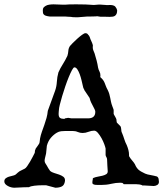

<svg xmlns="http://www.w3.org/2000/svg" viewBox="-36 -854 752 884"><path d="M-16.1 -18.6Q-16.1 -27.8 -10 -32.7Q-3.9 -37.6 4.4 -40.3Q12.7 -43 21.2 -44.7Q29.8 -46.4 35.2 -49.8Q36.6 -50.8 39.1 -53Q41.5 -55.2 44.4 -57.9Q47.4 -60.5 50.3 -62.7Q53.2 -64.9 54.7 -65.9L78.1 -77.6Q82.5 -79.6 89.1 -88.9Q95.7 -98.1 102.3 -109.6Q108.9 -121.1 114.7 -132.1Q120.6 -143.1 123 -148.4Q124 -149.4 124.5 -153.8Q125 -158.2 125 -160.6Q125.5 -162.6 127 -165.8Q128.4 -168.9 128.4 -169.9Q129.4 -170.9 131.8 -174.6Q134.3 -178.2 137.2 -182.1Q140.1 -186 142.3 -189.7Q144.5 -193.4 145 -194.3Q145.5 -194.8 146 -198Q146.5 -201.2 147 -204.8Q147.5 -208.5 147.9 -211.9Q148.4 -215.3 148.4 -216.3Q151.4 -231.9 157 -247.8Q162.6 -263.7 168.2 -279.3Q173.8 -294.9 178.2 -311Q182.6 -327.1 184.1 -343.8L217.8 -436.5Q224.6 -456.1 225.8 -477.8Q227.1 -499.5 232.9 -520.5Q241.2 -539.6 252.9 -557.9Q264.6 -576.2 274.4 -597.2Q277.8 -607.9 278.6 -619.9Q279.3 -631.8 286.1 -642.1Q288.6 -645.5 298.3 -655.3Q308.1 -665 319.3 -675.3Q330.6 -685.5 341.3 -693.4Q352.1 -701.2 356.9 -701.2Q366.2 -701.2 369.6 -694.3Q372.1 -692.4 374.8 -688Q377.4 -683.6 377.4 -682.6Q379.9 -673.8 384.3 -665Q388.7 -656.2 391.6 -646L391.1 -635.3Q391.1 -628.4 394.3 -620.8Q397.5 -613.3 399.4 -608.4Q404.8 -591.3 408.9 -575.2Q413.1 -559.1 415.5 -543Q417.5 -533.2 421.9 -525.1Q426.3 -517.1 426.3 -506.8L425.8 -499Q434.6 -491.2 439 -484.9Q443.4 -478.5 446 -471.9Q448.7 -465.3 451.4 -457.8Q454.1 -450.2 460 -439.5Q464.8 -429.7 467.3 -421.1Q469.7 -412.6 471.4 -403.8Q473.1 -395 475.1 -385.3Q477.1 -375.5 481.4 -364.3Q481.9 -361.8 484.6 -356Q487.3 -350.1 487.3 -348.1V-329.6Q487.3 -328.6 489.3 -325.2Q491.2 -321.8 493.7 -317.6Q496.1 -313.5 498 -309.6Q500 -305.7 500 -304.2Q500 -303.7 500.2 -301.5Q500.5 -299.3 500.7 -296.6Q501 -293.9 501.5 -291.5Q502 -289.1 502.4 -289.1L516.1 -275.4Q519.5 -272.5 520.5 -268.6Q521.5 -264.6 522 -260Q522.5 -255.4 522.9 -250.7Q523.4 -246.1 525.9 -241.7Q531.7 -228 536.1 -213.6Q540.5 -199.2 547.9 -185.1Q552.2 -174.8 555.2 -163.3Q558.1 -151.9 558.1 -141.1V-135.3Q564.5 -124 572.3 -115.2Q580.1 -106.4 585 -98.1Q589.4 -87.4 594.2 -81.1Q599.1 -74.7 603.8 -70.8Q608.4 -66.9 612.8 -64.7Q617.2 -62.5 621.6 -60.1Q632.3 -53.7 643.8 -50.8Q655.3 -47.9 672.9 -44.9L686.5 -41.5Q692.9 -37.6 694.3 -30Q695.8 -22.5 695.8 -17.1Q695.8 -6.8 687.7 -2.2Q679.7 2.4 671.4 2.4L629.9 0H619.6Q617.2 -2 613 -3.2Q608.9 -4.4 604.5 -4.9Q600.1 -5.4 596.4 -5.4Q592.8 -5.4 591.8 -5.9H533.7Q529.8 -11.2 526.6 -12Q523.4 -12.7 517.6 -12.7Q497.6 -12.7 475.8 -7.6Q454.1 -2.4 429.7 -2.4H418.9Q411.1 -2.4 404.1 -2.9Q397 -3.4 391.6 -6.8Q389.2 -8.3 389.2 -15.1L390.1 -22.9Q391.1 -25.4 391.1 -27.3Q391.1 -29.3 391.1 -30.3Q391.1 -33.7 394 -34.7Q402.8 -38.6 414.1 -40.5Q425.3 -42.5 435.5 -44.9Q445.8 -47.4 452.9 -51.8Q460 -56.2 460 -64.9V-65.9Q459.5 -77.1 458.3 -91.6Q457 -106 457 -120.1Q457 -125 453.9 -130.4Q450.7 -135.7 450.2 -140.1V-169.9Q449.2 -176.3 444.1 -190.2Q439 -204.1 431.4 -217.8Q423.8 -231.4 415 -241.9Q406.2 -252.4 397.5 -252.4Q384.8 -252.4 371.3 -247.1Q357.9 -241.7 344.2 -241.7Q332.5 -241.7 322 -246.3Q311.5 -251 297.4 -251H266.1Q255.9 -251 245.4 -249.8Q234.9 -248.5 226.1 -243.2Q210.9 -234.4 198.2 -219.5Q185.5 -204.6 179.7 -182.6L176.3 -148.4Q176.3 -147.5 175.3 -143.6Q174.3 -139.6 173.3 -135.3Q172.4 -130.9 171.4 -127.2Q170.4 -123.5 170.4 -122.6Q170.4 -121.6 169.9 -119.6Q169.4 -117.7 169.4 -115.7Q169.4 -106.9 172.4 -103Q175.3 -99.1 179.7 -91.3Q182.1 -86.9 186.3 -79.6Q190.4 -72.3 194.8 -66.9Q201.7 -61 213.1 -57.6Q224.6 -54.2 235.8 -50.3Q247.1 -46.4 255.1 -40.5Q263.2 -34.7 263.2 -24.4V-21Q260.7 -2 249 4.2Q237.3 10.3 218.8 10.3L176.3 -1H158.7Q149.9 -1 140.6 -0.5Q131.3 0 122.8 1Q114.3 2 107.7 3.7Q101.1 5.4 97.7 7.8Q85.4 7.8 73.5 8.3Q61.5 8.8 52 9.3Q42.5 9.8 36.4 10Q30.3 10.3 29.3 10.3Q22.9 10.3 15.1 8.3Q7.3 6.3 0.2 2.4Q-6.8 -1.5 -11.5 -6.6Q-16.1 -11.7 -16.1 -18.6ZM235.4 -349.6Q234.9 -344.2 234.4 -339.1Q233.9 -334 233.9 -329.6Q233.9 -315.9 240.2 -311.3Q246.6 -306.6 259.8 -306.6Q261.2 -306.6 262.2 -307.6Q262.7 -308.1 263.2 -309.1Q264.2 -309.1 269.8 -310.1Q275.4 -311 277.8 -311.5Q282.2 -311 286.4 -310.1Q290.5 -309.1 293 -309.1H369.6Q402.8 -309.1 402.8 -339.4Q402.8 -343.8 399.7 -350.6Q396.5 -357.4 392.1 -365.5Q387.7 -373.5 383.5 -382.3Q379.4 -391.1 377.4 -399.4Q377.4 -402.8 375 -405.3L352.1 -439.5Q352.1 -441.9 350.3 -444.3Q348.6 -446.8 347.7 -449.2L345.2 -459.5Q342.8 -469.7 339.4 -484.4Q335.9 -499 331.1 -512.2Q326.2 -525.4 320.1 -534.7Q314 -543.9 306.6 -543.9Q302.2 -543.9 295.4 -531.2Q288.6 -518.6 280.5 -499Q272.5 -479.5 264.4 -455.8Q256.3 -432.1 250 -410.6Q243.7 -389.2 239.5 -372.3Q235.4 -355.5 235.4 -349.6ZM161.1 -805.2Q161.1 -814.9 164.1 -818.6Q167 -822.3 173.8 -826.7Q180.7 -831.1 190.7 -832.5Q200.7 -834 210.4 -834Q220.2 -834 230.2 -833.3Q240.2 -832.5 252 -832.5H264.6Q271 -833.5 284.2 -833.7Q297.4 -834 314.5 -834Q328.1 -834 339.1 -833.7Q350.1 -833.5 359.4 -833.3Q368.7 -833 377.2 -832.3Q385.7 -831.5 395 -831.1Q396.5 -831.1 401.4 -831.5Q406.2 -832 407.2 -832Q410.2 -832 413.1 -832.5Q415.5 -832.5 418 -832.8Q420.4 -833 422.4 -833Q423.8 -833 426.3 -832.8Q428.7 -832.5 431.2 -832.5Q434.1 -832 437.5 -832L450.7 -831.1Q453.1 -830.6 455.3 -830.6Q457.5 -830.6 458.5 -830.6Q461.9 -830.6 464.6 -830.8Q467.3 -831.1 471.2 -831.1Q481 -831.1 488 -828.1Q495.1 -825.2 498 -818.4Q499 -818.4 501.2 -813Q503.4 -807.6 503.4 -806.2Q503.4 -796.4 500.7 -790.5Q498 -784.7 493.7 -781.5Q489.3 -778.3 482.9 -777.3Q476.6 -776.4 469.2 -776.4Q464.4 -776.4 459.2 -776.6Q454.1 -776.9 448.7 -776.9H426.8Q425.3 -776.9 418.9 -778.1Q412.6 -779.3 411.1 -779.3Q411.6 -779.3 410.6 -779.1Q409.7 -778.8 404.8 -778.6Q399.9 -778.3 390.4 -778.1Q380.9 -777.8 364.3 -777.8L321.3 -774.4Q320.3 -774.4 316.4 -774.4Q312.5 -774.4 307.4 -774.7Q302.2 -774.9 297.4 -775.1Q292.5 -775.4 290.5 -776.4Q287.6 -776.4 283.4 -776.6Q279.3 -776.9 275.4 -777.1Q271.5 -777.3 268.6 -777.6Q265.6 -777.8 265.6 -777.8H228H194.3Q193.8 -777.8 190.7 -778.3Q187.5 -778.8 183.1 -779.5Q178.7 -780.3 174.6 -781.7Q170.4 -783.2 167.5 -785.6Q162.6 -789.1 161.9 -794.7Q161.1 -800.3 161.1 -805.2Z"/></svg>

Font: IM FELL English SC
Style: Regular
Weight: 400
Designer: Igino Marini
Foundry: Igino Marini
Version: 3.00